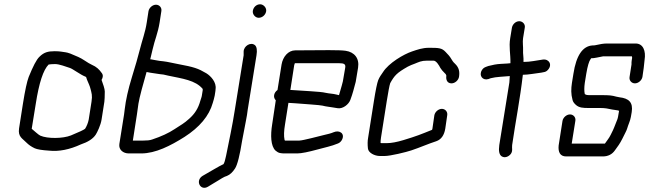

<svg xmlns="http://www.w3.org/2000/svg" viewBox="-20 -717 3030 896"><path d="M454 -344C461 -356 462 -367 455 -376C443 -393 431 -405 408 -415C401 -418 389 -425 371 -437C358 -446 336 -456 308 -467C298 -471 291 -472 286 -473C268 -475 262 -478 235 -478C204 -478 185 -473 164 -452C150 -439 134 -407 114 -358C106 -337 97 -296 87 -233L69 -118C63 -78 85 -71 104 -51C113 -42 125 -33 142 -25C153 -20 176 -16 209 -14C255 -9 305 -19 357 -43C390 -54 414 -69 427 -89C434 -100 450 -133 454 -159L467 -242C468 -250 469 -266 469 -290C469 -302 461 -325 454 -344ZM407 -242 394 -159C391 -143 384 -127 377 -116C371 -111 350 -101 311 -85C274 -70 202 -69 168 -84C159 -88 138 -108 128 -116L147 -233C162 -330 182 -391 207 -416H208C214 -417 224 -418 237 -418C257 -418 287 -406 306 -400C319 -396 356 -368 377 -360C380 -359 381 -358 382 -357L386 -345C393 -328 399 -317 403 -300C407 -283 412 -272 407 -242Z M664 -381C668 -380 695 -375 706 -374L726 -371L743 -369L765 -364C831 -350 892 -343 926 -302V-296L922 -271C921 -263 917 -255 915 -247C905 -211 889 -186 863 -163C839 -141 826 -135 794 -114C767 -96 732 -80 690 -66C679 -62 666 -61 649 -61H600L619 -183C620 -190 622 -207 626 -233C630 -260 650 -333 664 -381ZM708 -695C692 -695 676 -681 673 -665L665 -613C658 -566 644 -532 631 -480C624 -452 612 -410 595 -355C578 -300 567 -250 562 -207C561 -198 560 -190 559 -183L537 -45C533 -18 555 -1 581 -1H639C706 -1 776 -37 841 -78C911 -123 956 -176 973 -237C976 -248 980 -259 982 -271L984 -284C985 -290 986 -296 986 -301C991 -333 964 -362 943 -375C904 -398 886 -404 811 -418C793 -421 762 -429 742 -431L724 -433C710 -436 697 -437 685 -440H681C684 -451 687 -466 692 -486C702 -531 717 -562 725 -613L733 -665C736 -681 724 -695 708 -695Z M1110 -61 1128 -155C1132 -173 1134 -190 1136 -205L1177 -459C1181 -483 1178 -499 1170 -506C1150 -523 1117 -502 1117 -476V-459L1076 -205C1065 -133 1049 -60 1035 10C1031 30 1027 43 1023 49C1008 55 957 86 925 104C890 126 915 176 951 154L974 140C979 137 986 133 994 128C1006 121 1026 107 1039 104C1054 98 1066 86 1077 69C1088 52 1099 8 1110 -61ZM1160 -667C1157 -651 1171 -634 1187 -634C1204 -634 1219 -647 1222 -664C1225 -680 1210 -697 1194 -697C1177 -697 1163 -684 1160 -667Z M1591 -401 1580 -337C1579 -332 1573 -310 1562 -273C1557 -274 1553 -275 1549 -276C1534 -280 1517 -280 1499 -284C1476 -290 1389 -293 1340 -297H1335L1353 -413C1354 -417 1355 -420 1356 -422H1563C1585 -422 1594 -418 1591 -401ZM1294 -416 1275 -297C1258 -285 1253 -263 1267 -249L1250 -136C1242 -87 1243 -35 1266 -14C1280 -2 1290 -1 1312 -1H1367C1387 -1 1420 -8 1464 -20C1492 -28 1528 -35 1556 -47C1564 -50 1570 -55 1575 -63C1592 -93 1565 -112 1537 -100C1526 -95 1510 -91 1488 -86C1475 -83 1393 -61 1377 -61H1310C1309 -62 1308 -63 1308 -64C1304 -82 1305 -106 1310 -136L1326 -237L1358 -235C1394 -232 1474 -227 1485 -224C1493 -222 1502 -220 1511 -219L1531 -216C1536 -215 1544 -214 1556 -212C1581 -208 1608 -231 1615 -251C1626 -280 1632 -305 1640 -335L1651 -401C1658 -445 1634 -474 1593 -480C1580 -482 1554 -483 1515 -483C1478 -483 1425 -482 1358 -482C1325 -482 1300 -452 1294 -416Z M2042 -209C2026 -209 2010 -195 2007 -179L1998 -117C1998 -115 1997 -113 1996 -111C1944 -90 1925 -82 1862 -63C1832 -54 1806 -49 1785 -49H1763C1760 -49 1758 -49 1756 -50C1756 -55 1756 -64 1758 -75L1785 -246C1792 -289 1797 -317 1801 -329C1821 -365 1832 -377 1883 -406C1892 -411 1905 -416 1916 -420C1934 -427 1945 -434 1973 -434H2003C2016 -434 2029 -412 2035 -400C2039 -393 2046 -385 2056 -375C2061 -371 2061 -369 2063 -364C2060 -345 2067 -328 2087 -328C2103 -328 2119 -342 2122 -358C2126 -383 2122 -402 2103 -420C2095 -427 2090 -435 2086 -442C2080 -453 2069 -465 2059 -475C2042 -493 2028 -494 1982 -494C1951 -494 1927 -485 1903 -477C1864 -464 1794 -423 1767 -380C1759 -368 1751 -358 1745 -343C1740 -330 1733 -297 1725 -246L1698 -75C1695 -59 1695 -42 1697 -24C1699 -4 1728 11 1753 11H1775C1802 11 1875 -7 1899 -15C1941 -29 1976 -45 2016 -58C2039 -66 2053 -86 2058 -117L2067 -179C2070 -195 2058 -209 2042 -209Z M2403 -618C2387 -618 2372 -604 2369 -588L2361 -539C2354 -497 2363 -465 2362 -422C2355 -421 2341 -420 2319 -419C2297 -418 2278 -414 2259 -409L2248 -405C2240 -402 2234 -398 2229 -390C2213 -364 2233 -340 2259 -348L2270 -352C2296 -359 2330 -359 2359 -362L2357 -332L2310 -40C2306 -12 2310 6 2322 13C2337 22 2355 13 2364 1C2374 -13 2368 -26 2370 -40C2386 -150 2407 -255 2420 -368C2445 -368 2480 -375 2506 -378L2516 -380C2524 -381 2531 -384 2537 -391C2559 -415 2542 -443 2513 -439C2482 -435 2457 -428 2423 -428C2424 -451 2420 -464 2421 -484C2422 -495 2418 -522 2421 -539L2429 -588C2432 -604 2419 -618 2403 -618Z M2946 -514H2813C2797 -514 2779 -511 2758 -506C2754 -505 2750 -505 2745 -505C2699 -502 2669 -458 2656 -373L2649 -330C2645 -303 2644 -279 2652 -250C2654 -242 2659 -235 2668 -227C2683 -214 2701 -213 2727 -213H2782C2803 -213 2819 -210 2836 -206C2843 -204 2864 -203 2869 -200L2864 -171C2863 -166 2861 -158 2857 -150C2845 -122 2849 -125 2830 -88C2822 -71 2812 -61 2803 -47H2648L2665 -153C2668 -169 2656 -183 2640 -183C2624 -183 2608 -169 2605 -153L2587 -38C2584 -7 2594 13 2622 13H2793C2818 13 2837 3 2850 -16C2862 -32 2873 -47 2884 -69L2891 -83C2895 -92 2904 -107 2907 -118C2911 -133 2921 -153 2924 -171L2928 -194C2935 -239 2915 -258 2871 -263C2865 -264 2860 -265 2856 -266C2835 -272 2821 -273 2791 -273H2736C2717 -273 2716 -274 2709 -278C2706 -291 2706 -309 2709 -330L2716 -373C2722 -409 2729 -432 2736 -441C2738 -443 2738 -444 2738 -445C2756 -445 2770 -450 2794 -454H2929C2929 -452 2930 -450 2930 -447L2928 -435C2927 -430 2927 -424 2927 -416L2918 -358C2915 -342 2927 -328 2943 -328C2959 -328 2975 -342 2978 -358L2984 -400L2988 -437C2995 -480 2981 -514 2946 -514Z"/></svg>

Font: Squarish
Style: It
Weight: 400
Foundry: Cannot Into Space Fonts
Version: Version 0.272